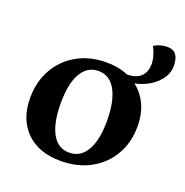

<svg xmlns="http://www.w3.org/2000/svg" viewBox="-116 -723 810 840"><g transform="rotate(20 289.0 -302.5)"><path d="M253.6 12Q151.6 12 93.3 -45.5Q35 -103.1 35 -202.4Q35 -278.3 68.3 -336.8Q101.6 -395.4 160.4 -428.7Q219.3 -462 296.1 -462Q364.4 -462 414.4 -435.3Q464.3 -408.5 491.8 -359.9Q519.3 -311.2 519.3 -244.8Q519.3 -169.7 485.6 -111.7Q451.9 -53.6 391.9 -20.8Q331.9 12 253.6 12ZM276.6 -35.1Q329.2 -35.1 357.4 -83.7Q385.5 -132.3 385.5 -220.7Q385.5 -312.7 357.4 -363.8Q329.3 -414.9 276.9 -414.9Q225.2 -414.9 196.9 -366.4Q168.7 -317.8 168.7 -227.4Q168.7 -134.5 196.5 -84.8Q224.2 -35.1 276.6 -35.1ZM397 -413.3V-443Q439.6 -443 461.7 -463.8Q483.9 -484.6 483.9 -523.5Q483.9 -540.9 477.9 -560.9Q472 -580.8 462.1 -599.4Q476.2 -608.1 491 -612.5Q505.8 -616.9 524.7 -616.9Q551.5 -616.9 564.7 -599.2Q578 -581.6 578 -547.2Q578 -511.3 553.1 -480.7Q528.3 -450 487.4 -431.7Q446.5 -413.3 397 -413.3Z"/></g></svg>

Font: Petrona
Style: Regular
Weight: 400
Designer: Ringo R. Seeber
Foundry: Ringo R. Seeber
Version: Version 2.001; ttfautohint (v1.8.3)